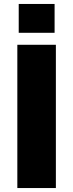

<svg xmlns="http://www.w3.org/2000/svg" viewBox="-20 -949 370 969"><path d="M67.5 -723H262V0H67.5ZM74.5 -783.5V-929H255.5V-783.5Z"/></svg>

Font: Public Sans Black
Style: Regular
Weight: 900
Designer: The Public Sans Project Authors: Dan O. Williams and USWDS (Libre Franklin designed by Pablo Impallari and Rodrigo Fuenz
Version: Version 1.007